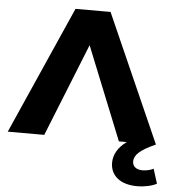

<svg xmlns="http://www.w3.org/2000/svg" viewBox="-75 -756 958 1048"><g transform="rotate(5 404.0 -232.5)"><path d="M715 235C755 235 797 226 822 212L797 132C782 140 759 146 737 146C701 146 682 128 682 102C682 68 711 38 797 0H798L488 -700H296L-14 0H186L390 -509L595 0H638C592 33 568 74 568 119C568 189 622 235 715 235Z"/></g></svg>

Font: Montserrat-Alt1 ExtBd
Style: Regular
Weight: 800
Designer: Differentunic
Foundry: Differentunic
Version: Version 7.222